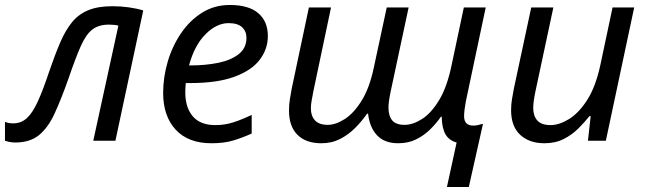

<svg xmlns="http://www.w3.org/2000/svg" viewBox="-64 -566 2599 772"><path d="M-3 7Q-16 7 -27 4.5Q-38 2 -44 0V-76Q-30 -70 -11 -70Q21 -70 44 -91Q67 -112 88 -158Q109 -204 134 -279Q157 -346 178 -395Q199 -444 225.5 -476.5Q252 -509 291 -525Q330 -541 388 -541Q422 -541 454 -536.5Q486 -532 512 -524L400 0H311L412 -463Q405 -465 395 -466Q385 -467 374 -467Q333 -467 307.5 -447.5Q282 -428 261 -381Q240 -334 211 -249Q182 -167 155.5 -109.5Q129 -52 92.5 -22.5Q56 7 -3 7Z M786 10Q693 10 642.5 -44.5Q592 -99 592 -192Q592 -256 610.5 -318.5Q629 -381 664 -432.5Q699 -484 748.5 -515Q798 -546 860 -546Q936 -546 974.5 -513Q1013 -480 1013 -421Q1013 -369 980.5 -326Q948 -283 879 -257.5Q810 -232 700 -232H683Q682 -223 681.5 -213Q681 -203 681 -195Q681 -134 711 -98.5Q741 -63 802 -63Q840 -63 874 -74Q908 -85 948 -104V-29Q910 -12 873.5 -1Q837 10 786 10ZM696 -303H703Q763 -303 814 -313.5Q865 -324 896 -348.5Q927 -373 927 -414Q927 -440 909.5 -456.5Q892 -473 855 -473Q807 -473 762.5 -428.5Q718 -384 696 -303Z M1733 186 1772 7Q1742 -1 1727.5 -25.5Q1713 -50 1712 -97H1709Q1692 -72 1667 -47Q1642 -22 1610 -6Q1578 10 1537 10Q1482 10 1452 -22Q1422 -54 1416 -109H1412Q1392 -80 1365 -52.5Q1338 -25 1304 -7.5Q1270 10 1228 10Q1166 10 1132 -24Q1098 -58 1098 -122Q1098 -146 1101.5 -166.5Q1105 -187 1109 -210L1178 -536H1267L1196 -199Q1192 -177 1189 -161Q1186 -145 1186 -130Q1186 -100 1202.5 -82Q1219 -64 1254 -64Q1286 -64 1322.5 -87.5Q1359 -111 1390.5 -162Q1422 -213 1439 -294L1491 -536H1579L1507 -199Q1498 -156 1498 -134Q1498 -100 1513 -82Q1528 -64 1563 -64Q1596 -64 1633 -87.5Q1670 -111 1702 -164Q1734 -217 1752 -305L1801 -536H1889L1809 -158Q1806 -142 1804 -126Q1802 -110 1802 -99Q1802 -61 1839 -61Q1852 -61 1861.5 -64Q1871 -67 1878 -68L1821 186Z M2125 10Q2064 10 2027.5 -24Q1991 -58 1991 -123Q1991 -146 1994.5 -166.5Q1998 -187 2002 -209L2072 -536H2161L2089 -199Q2080 -156 2080 -132Q2080 -100 2096.5 -81.5Q2113 -63 2150 -63Q2184 -63 2223.5 -87Q2263 -111 2297 -164Q2331 -217 2350 -305L2399 -536H2486L2372 0H2300L2311 -99H2306Q2287 -75 2261.5 -49.5Q2236 -24 2202.5 -7Q2169 10 2125 10Z"/></svg>

Font: Noto Sans IKEA
Style: Italic
Weight: 400
Italic angle: -12°
Designer: Monotype Design Team
Foundry: Monotype Imaging Inc.
Version: Version 2.001